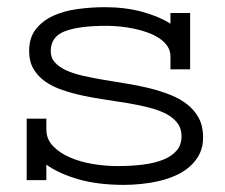

<svg xmlns="http://www.w3.org/2000/svg" viewBox="-20 -501 627 534"><path d="M54.2 0V-170.9H108.9V-141.1Q108.9 -114.3 127.2 -95Q145.5 -75.7 174.3 -63.2Q203.1 -50.8 238 -44.9Q272.9 -39.1 306.2 -39.1Q345.2 -39.1 377.9 -43.2Q410.6 -47.4 434.6 -57.1Q458.5 -66.9 471.7 -82.8Q484.9 -98.6 484.9 -122.1Q484.9 -144 472.9 -159.4Q460.9 -174.8 440.7 -185.1Q420.4 -195.3 393.3 -202.1Q366.2 -209 335.7 -214.1Q305.2 -219.2 272.9 -223.9Q240.7 -228.5 210.2 -235.1Q179.7 -241.7 152.6 -251Q125.5 -260.3 105.2 -274.7Q85 -289.1 73 -309.6Q61 -330.1 61 -358.9Q61 -396 79.6 -419.7Q98.1 -443.4 127.9 -457Q157.7 -470.7 195.6 -475.8Q233.4 -481 272 -481Q328.1 -481 375 -468.3Q421.9 -455.6 454.1 -435.1V-464.8H508.8V-308.1H454.1V-344.2Q454.1 -359.9 445.8 -372.3Q437.5 -384.8 423.3 -394.3Q409.2 -403.8 391.1 -410.4Q373 -417 353.3 -421.1Q333.5 -425.3 313.7 -427.2Q293.9 -429.2 276.9 -429.2Q199.7 -429.2 160.4 -414.1Q121.1 -398.9 121.1 -358.9Q121.1 -339.8 133.1 -326.9Q145 -314 165.3 -304.9Q185.5 -295.9 212.6 -289.8Q239.7 -283.7 270.3 -278.6Q300.8 -273.4 333 -268.3Q365.2 -263.2 395.8 -255.6Q426.3 -248 453.4 -237.3Q480.5 -226.6 500.7 -210.7Q521 -194.8 533 -172.4Q544.9 -149.9 544.9 -119.1Q544.9 -92.3 534.7 -72.3Q524.4 -52.2 507.3 -37.4Q490.2 -22.5 468 -12.7Q445.8 -2.9 421.4 2.7Q397 8.3 372.1 10.7Q347.2 13.2 325.2 13.2Q252 13.2 198 -2.4Q144 -18.1 108.9 -43V0Z"/></svg>

Font: Stint Ultra Expanded
Style: Regular
Weight: 400
Width: 7
Designer: Astigmatic (AOETI)
Foundry: Astigmatic (AOETI)
Version: Version 1.000